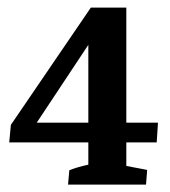

<svg xmlns="http://www.w3.org/2000/svg" viewBox="-20 -498 458 518"><path d="M4.9 -113.8 9.3 -161.1 225.1 -477.5H320.8V-167H406.2L402.8 -113.8H320.8V-50.3L377 -39.6L374 0H163.6L167 -38.6Q188.5 -47.4 218.3 -53.7V-113.8ZM79.1 -167H218.3V-377Z"/></svg>

Font: Markazi Text SemiBold
Style: Regular
Weight: 600
Designer: Borna Izadpanah (Arabic designer), Fiona Ross (Arabic design director) and Florian Runge (Latin designer)
Foundry: Borna Izadpanah and Florian Runge
Version: Version 1.001; ttfautohint (v1.8.3)